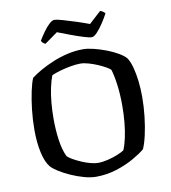

<svg xmlns="http://www.w3.org/2000/svg" viewBox="-97 -999 960 1081"><g transform="rotate(-10 383.0 -458.0)"><path d="M365 0Q334 0 296.5 -10.5Q259 -21 223 -37Q187 -53 158.5 -71Q130 -89 117 -104Q93 -133 80.5 -190.5Q68 -248 68 -319Q68 -378 74.5 -435Q81 -492 91 -538.5Q101 -585 112 -610Q135 -628 168.5 -647Q202 -666 243 -683Q284 -700 328 -710Q372 -720 416 -720Q442 -720 476.5 -711.5Q511 -703 546.5 -689.5Q582 -676 610.5 -659.5Q639 -643 654 -626Q669 -603 678.5 -567Q688 -531 693 -488Q698 -445 698 -399Q698 -342 691.5 -285.5Q685 -229 674.5 -182.5Q664 -136 651 -107Q628 -87 583.5 -61.5Q539 -36 482.5 -18Q426 0 365 0ZM388 -75Q415 -75 446 -82.5Q477 -90 503.5 -101Q530 -112 541 -120Q553 -148 561.5 -187Q570 -226 574.5 -272.5Q579 -319 579 -369Q579 -433 572 -487Q565 -541 554 -577Q549 -584 530 -595Q511 -606 485.5 -617Q460 -628 433.5 -635.5Q407 -643 387 -643Q363 -643 331.5 -637.5Q300 -632 270.5 -623.5Q241 -615 221 -606Q210 -578 201.5 -538.5Q193 -499 189 -453.5Q185 -408 185 -361Q185 -300 193 -242Q201 -184 220 -144Q229 -134 250 -122Q271 -110 296.5 -99Q322 -88 347 -81.5Q372 -75 388 -75ZM477 -778Q464 -778 431.5 -788Q399 -798 360 -812.5Q321 -827 288 -840L214 -787Q208 -789 201.5 -794Q195 -799 191 -808Q204 -830 221 -854Q238 -878 255.5 -894.5Q273 -911 286 -911Q299 -911 332 -901.5Q365 -892 405.5 -879Q446 -866 480 -853L549 -916Q559 -912 566 -907Q573 -902 576 -897Q563 -872 544.5 -844Q526 -816 508 -797Q490 -778 477 -778Z"/></g></svg>

Font: Texturina Medium
Style: Regular
Weight: 500
Designer: Guillermo Torres Carreño
Foundry: Omnibus-Type
Version: Version 1.003